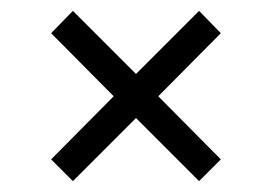

<svg xmlns="http://www.w3.org/2000/svg" viewBox="-20 -399 500 353"><path d="M74 -106 189 -222 74 -338 114 -379 230 -263 346 -379 386 -338 271 -222 386 -106 346 -66 230 -182 114 -66Z"/></svg>

Font: Teachers[wght]
Style: Regular
Weight: 400
Designer: Alfredo Marco Pradil & Chank Diesel
Version: Version 1.000;Glyphs 3.1.2 (3151)